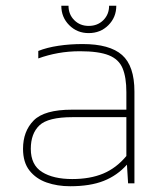

<svg xmlns="http://www.w3.org/2000/svg" viewBox="-20 -637 562 667"><path d="M288 -522Q248 -522 220.5 -549.5Q193 -577 193 -617H218Q218 -587 238 -567Q258 -547 288 -547Q319 -547 339 -567Q359 -587 359 -617H384Q384 -577 356.5 -549.5Q329 -522 288 -522ZM224 10Q179 10 142 -3Q105 -16 82.5 -44.5Q60 -73 60 -120Q60 -181 97 -218.5Q134 -256 230 -256H419V-317Q419 -368 406 -399.5Q393 -431 358 -445Q323 -459 258 -459Q218 -459 182 -452.5Q146 -446 113 -434V-460Q143 -472 183 -478Q223 -484 267 -484Q361 -484 404 -446Q447 -408 447 -319V0H425L421 -65Q387 -27 340 -8.5Q293 10 224 10ZM231 -15Q293 -15 338.5 -34Q384 -53 419 -95V-230H232Q147 -230 117 -201.5Q87 -173 87 -120Q87 -64 126 -39.5Q165 -15 231 -15Z"/></svg>

Font: Kanit Thin
Style: Regular
Weight: 250
Designer: Katatrad Team
Foundry: CadsonDemak
Version: Version 2.000; ttfautohint (v1.8.3)